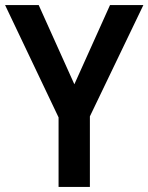

<svg xmlns="http://www.w3.org/2000/svg" viewBox="-20 -734 583 754"><path d="M272 -403 132 -714H0L210 -273V0H333V-277L543 -714H412Z"/></svg>

Font: Noto Sans Kannada SemiCondensed SemiBold
Style: Regular
Weight: 600
Width: 4
Designer: Jelle Bosma - Monotype Design Team
Foundry: Monotype Imaging Inc.
Version: Version 2.005